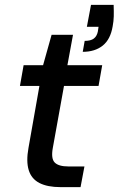

<svg xmlns="http://www.w3.org/2000/svg" viewBox="-20 -769 488 789"><path d="M229 0Q175 0 142 -17Q109 -34 98 -70Q87 -106 97 -161L142 -416H62L77 -501H157L192 -626H280L257 -501H400L385 -416H243L197 -161Q189 -117 205 -101Q221 -85 261 -85H327L311 0ZM320 -556 328 -601Q353 -601 365.5 -610.5Q378 -620 382 -639L385 -659H337L354 -749H447Q448 -722 447.5 -702Q447 -682 443 -661Q434 -607 402 -581.5Q370 -556 320 -556Z"/></svg>

Font: DM Sans 18pt Medium
Style: Italic
Weight: 500
Italic angle: -10°
Designer: Colophon Foundry, Jonny Pinhorn
Foundry: Colophon Foundry
Version: Version 4.004;gftools[0.9.30]